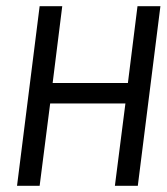

<svg xmlns="http://www.w3.org/2000/svg" viewBox="-20 -600 538 620"><path d="M351 0H425L498 -580H424L393 -332H150L181 -580H108L35 0H108L142 -266H385Z"/></svg>

Font: Charger
Style: It
Weight: 400
Designer: Jasper
Foundry: Cannot Into Space Fonts
Version: Version 0.98